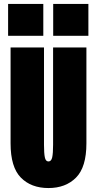

<svg xmlns="http://www.w3.org/2000/svg" viewBox="-20 -940 490 971"><path d="M225 11Q137.5 11 85.5 -41.8Q33.5 -94.5 33.5 -215V-700H202.5V-207.5Q202.5 -165 206.8 -144.2Q211 -123.5 225 -123.5Q239.5 -123.5 244 -144.2Q248.5 -165 248.5 -207.5V-700H417V-215Q417 -94.5 364.5 -41.8Q312 11 225 11ZM21 -920H199V-759H21ZM249 -920H427V-759H249Z"/></svg>

Font: Trispace Condensed ExtraBold
Style: Regular
Weight: 800
Width: 3
Designer: Tyler Finck
Foundry: Etcetera Type Company
Version: Version 1.210; ttfautohint (v1.8.3)